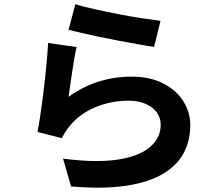

<svg xmlns="http://www.w3.org/2000/svg" viewBox="-20 -825 1040 902"><path d="M334 -805Q370 -794 424 -782Q478 -770 537 -758.5Q596 -747 648.5 -739Q701 -731 734 -727L704 -605Q674 -609 631.5 -616.5Q589 -624 541.5 -633Q494 -642 448 -651.5Q402 -661 364 -670Q326 -679 302 -685ZM340 -604Q335 -584 329.5 -552.5Q324 -521 319 -487Q314 -453 309.5 -422Q305 -391 302 -370Q370 -419 444.5 -442Q519 -465 597 -465Q685 -465 747 -433Q809 -401 841.5 -349Q874 -297 874 -236Q874 -168 845 -110Q816 -52 750 -11Q684 30 577 47Q470 64 314 51L276 -80Q426 -60 528 -74.5Q630 -89 682.5 -132.5Q735 -176 735 -239Q735 -272 716 -297.5Q697 -323 663 -337.5Q629 -352 586 -352Q502 -352 428.5 -321.5Q355 -291 308 -234Q295 -218 286.5 -204.5Q278 -191 271 -176L156 -205Q162 -234 168 -273.5Q174 -313 180 -358.5Q186 -404 191 -450Q196 -496 200 -541Q204 -586 206 -623Z"/></svg>

Font: Farlight84_Sys_V01
Style: Bold
Weight: 700
Designer: Monotype Design Team, Nadine Chahine and Nizar Qandah
Foundry: Monotype Imaging Inc.
Version: Version 2.004;October 31, 2024;FontCreator 14.0.0.2814 64-bi